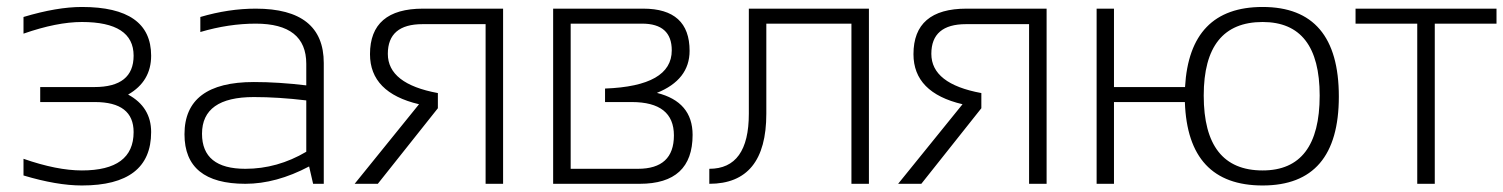

<svg xmlns="http://www.w3.org/2000/svg" viewBox="-20 -538 4400 562"><path d="M48.8 -488.3Q146.5 -517.6 219.7 -517.6Q422.4 -517.6 422.4 -375Q422.4 -299.8 355 -261.2Q422.4 -224.6 422.4 -151.4Q422.4 4.9 219.7 4.9Q146.5 4.9 48.8 -24.4V-73.2Q146.5 -39.1 219.7 -39.1Q371.1 -39.1 371.1 -151.4Q371.1 -239.3 257.8 -239.3H97.7V-283.2H256.3Q371.1 -283.2 371.1 -375Q371.1 -473.6 219.7 -473.6Q146.5 -473.6 48.8 -439.5Z M520 -145Q520 -297.9 723.1 -297.9Q794.9 -297.9 876.5 -288.1V-351.1Q876.5 -468.8 728.5 -468.8Q649.4 -468.8 566.4 -444.3V-488.3Q649.4 -512.7 728.5 -512.7Q927.7 -512.7 927.7 -353.5V0H896.5L884.8 -50.8Q788.6 0 698.2 0Q520 0 520 -145ZM723.1 -253.9Q571.3 -253.9 571.3 -146.5Q571.3 -43.9 698.2 -43.9Q792 -43.9 876.5 -93.8V-244.1Q794.9 -253.9 723.1 -253.9Z M1401.4 0V-467.3H1216.8Q1115.2 -467.3 1115.2 -380.4Q1115.2 -292.5 1261.7 -265.6V-221.2L1085.9 0H1018.1L1206.5 -232.9Q1063 -266.6 1063 -379.4Q1063 -512.7 1218.3 -512.7H1452.6V0Z M1847.2 -43.9Q1952.6 -43.9 1952.6 -141.6Q1952.6 -239.3 1829.1 -239.3H1751V-278.8Q1946.3 -286.1 1946.3 -390.6Q1946.3 -468.8 1859.4 -468.8H1650.4V-43.9ZM1599.1 0V-512.7H1862.8Q1998.5 -512.7 1998.5 -389.2Q1998.5 -304.7 1902.8 -266.1Q2007.3 -240.2 2007.3 -143.1Q2007.3 0 1852.5 0Z M2056.2 -43.9Q2171.9 -43.9 2171.9 -205.1V-512.7H2523.4V0H2472.2V-468.8H2223.1V-205.1Q2223.1 0 2056.2 0Z M2992.2 0V-467.3H2807.6Q2706.1 -467.3 2706.1 -380.4Q2706.1 -292.5 2852.5 -265.6V-221.2L2676.8 0H2608.9L2797.4 -232.9Q2653.8 -266.6 2653.8 -379.4Q2653.8 -512.7 2809.1 -512.7H3043.5V0Z M3675.8 -39.1Q3842.8 -39.1 3842.8 -258.3Q3842.8 -473.6 3675.8 -473.6Q3503.4 -473.6 3503.4 -258.3Q3503.4 -39.1 3675.8 -39.1ZM3189.9 0V-512.7H3240.7V-283.2H3448.7Q3461.9 -517.6 3675.8 -517.6Q3898.9 -517.6 3898.9 -255.4Q3898.9 4.9 3675.8 4.9Q3456.5 4.9 3448.2 -239.3H3240.7V0Z M4360.4 -512.7V-468.8H4179.7V0H4128.4V-468.8H3947.8V-512.7Z"/></svg>

Font: Sansation Light
Style: Light
Weight: 300
Designer: Bernd Montag
Version: Version 1.301